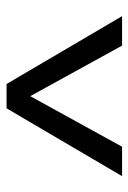

<svg xmlns="http://www.w3.org/2000/svg" viewBox="79 -882 401 600"><g transform="rotate(-90 280.0 -581.5)"><path d="M122 -401 280 -688 438 -401H530L318 -762H242L30 -401Z"/></g></svg>

Font: Hibana SubMedium
Style: Regular
Weight: 500
Width: 6
Designer: pygmalion
Foundry: ybstudio
Version: Version 0.930;hotconv 1.0.109;makeotfexe 2.5.65596